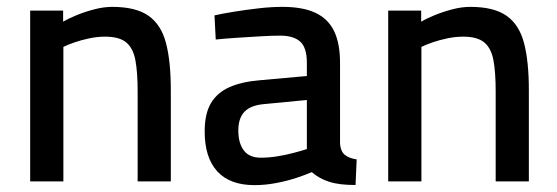

<svg xmlns="http://www.w3.org/2000/svg" viewBox="-20 -531 1631 562"><path d="M68.3 0V-500H164.8V-467.5Q181.3 -477.3 205.3 -487Q229.3 -496.8 256.5 -503.8Q283.7 -510.9 308.5 -510.9Q377.7 -510.9 414.8 -484.8Q451.8 -458.7 465.9 -405Q480 -351.4 480 -266.9V0H382.9V-263.6Q382.9 -319.2 376.4 -354.4Q369.9 -389.7 349.6 -406.7Q329.3 -423.7 287.7 -423.7Q265.2 -423.7 241.7 -418.8Q218.2 -413.9 198.5 -407.1Q178.8 -400.4 165.5 -393.7V0Z M725.1 10.9Q652.8 10.9 616 -29.4Q579.1 -69.6 579.1 -146.4Q579.1 -198.2 597.5 -229.1Q615.9 -260.1 651.7 -275.9Q687.5 -291.7 740.3 -296.1L878.2 -308.5V-347.4Q878.2 -391.6 858.7 -409.2Q839.2 -426.7 799.8 -426.7Q775.1 -426.7 740.7 -424.6Q706.4 -422.6 671.7 -420.3Q637.1 -418.1 611.5 -415.3L607.8 -486Q631.2 -491.2 665.5 -496.8Q699.8 -502.4 736.9 -506.6Q774 -510.9 806.7 -510.9Q866.5 -510.9 903.5 -493.4Q940.6 -475.9 958 -439.8Q975.3 -403.7 975.3 -347.4V-109.5Q977.3 -87.5 989.5 -77.6Q1001.7 -67.7 1024 -64.4L1020.7 10.5Q996.8 10.5 978 8.3Q959.2 6.1 942.7 0.8Q928.8 -3.6 916.6 -10.4Q904.4 -17.1 892.6 -27.1Q875 -19.4 847.5 -10.3Q819.9 -1.2 788.2 4.8Q756.5 10.9 725.1 10.9ZM743.7 -69.4Q766.8 -69.4 791.7 -73.4Q816.6 -77.4 839.5 -83.5Q862.5 -89.5 878.2 -94.7V-238.3L751.8 -226.2Q713.9 -222.7 695.7 -204Q677.6 -185.2 677.6 -148.9Q677.6 -112.1 693.6 -90.8Q709.6 -69.4 743.7 -69.4Z M1116.3 0V-500H1212.8V-467.5Q1229.3 -477.3 1253.3 -487Q1277.3 -496.8 1304.5 -503.8Q1331.7 -510.9 1356.5 -510.9Q1425.7 -510.9 1462.8 -484.8Q1499.8 -458.7 1513.9 -405Q1528 -351.4 1528 -266.9V0H1430.9V-263.6Q1430.9 -319.2 1424.4 -354.4Q1417.9 -389.7 1397.6 -406.7Q1377.3 -423.7 1335.7 -423.7Q1313.2 -423.7 1289.7 -418.8Q1266.2 -413.9 1246.5 -407.1Q1226.8 -400.4 1213.5 -393.7V0Z"/></svg>

Font: Titillium Web SemiBold
Style: Regular
Weight: 600
Designer: Mohamed Gaber, Accademia di Belle Arti di Urbino
Foundry: Kief Type Foundry, Accademia di Belle Arti di Urbino
Version: Version 3.000; ttfautohint (v1.8.4)